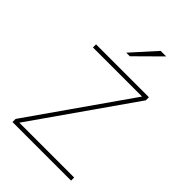

<svg xmlns="http://www.w3.org/2000/svg" viewBox="-204 -752 832 832"><g transform="rotate(45 212.5 -336.0)"><path d="M395 -19V0H36V-19L355 -475H54V-494H378V-475L59 -19ZM272 -672H306L194 -561H172Z"/></g></svg>

Font: Blinker Thin
Style: Regular
Weight: 100
Designer: Juergen Huber
Foundry: supertype
Version: Version 1.017;hotconv 1.0.117;makeotfexe 2.5.65602